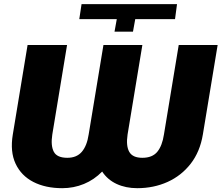

<svg xmlns="http://www.w3.org/2000/svg" viewBox="-20 -931 1108 960"><path d="M497.2 -706H691.8L617.9 -258.5Q609.4 -202.1 626.1 -172.1Q642.8 -142 691.8 -142Q741.8 -142 766.5 -172.1Q791.2 -202.1 799.7 -258.5L873.6 -706H1068.2L994.3 -258.5Q980.1 -172.6 933.6 -112.6Q887.1 -52.6 817.8 -21.3Q748.6 9.9 666.2 9.9Q608.7 9.9 563.2 -11.2Q517.8 -32.3 490.8 -73.2Q451 -32.3 399.7 -11.2Q348.4 9.9 291.2 9.9Q207.4 9.9 146.7 -21.3Q85.9 -52.6 57.9 -112.6Q29.8 -172.6 44 -258.5L117.9 -706H315.3L241.5 -258.5Q233 -203.1 248.8 -172.6Q264.6 -142 316.8 -142Q363.6 -142 389.2 -172.1Q414.8 -202.1 423.3 -258.5ZM563.9 -835.2H376.4L387.8 -910.5H865.1L855.1 -835.2H656.2L644.9 -772.7H552.6Z"/></svg>

Font: Inter UI Black
Style: Italic
Weight: 900
Italic angle: -9.39999°
Designer: Rasmus Andersson
Foundry: rsms
Version: 3.2;8d6f07862